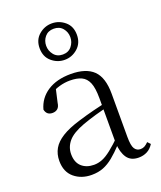

<svg xmlns="http://www.w3.org/2000/svg" viewBox="-150 -907 852 1016"><g transform="rotate(-20 275.5 -399.0)"><path d="M190 14Q132 14 92.5 -19Q53 -52 53 -114Q53 -152 70 -182Q87 -212 125.5 -236Q164 -260 228 -279Q270 -292 315.5 -303.5Q361 -315 401 -324V-300Q361 -290 319.5 -278Q278 -266 242 -253Q177 -229 150.5 -197.5Q124 -166 124 -126Q124 -80 150.5 -56Q177 -32 220 -32Q243 -32 266 -41Q289 -50 318 -73Q347 -96 386 -134L393 -88H372Q340 -54 312.5 -31.5Q285 -9 256 2.5Q227 14 190 14ZM455 13Q411 13 390 -17Q369 -47 366 -101V-105V-354Q366 -411 353.5 -441Q341 -471 315.5 -483Q290 -495 250 -495Q221 -495 191 -486.5Q161 -478 129 -459L168 -486L150 -407Q147 -384 135.5 -374.5Q124 -365 107 -365Q74 -365 67 -398Q83 -458 135 -492Q187 -526 267 -526Q352 -526 393.5 -485.5Q435 -445 435 -354V-111Q435 -61 446.5 -43.5Q458 -26 479 -26Q492 -26 502 -31.5Q512 -37 524 -49L539 -33Q524 -9 502.5 2Q481 13 455 13ZM264 -637Q296 -637 314 -659.5Q332 -682 332 -710Q332 -739 314 -760.5Q296 -782 264 -782Q232 -782 214 -760.5Q196 -739 196 -710Q196 -682 214 -659.5Q232 -637 264 -637ZM264 -607Q223 -607 191 -634.5Q159 -662 159 -710Q159 -757 191 -784.5Q223 -812 264 -812Q305 -812 337 -785Q369 -758 369 -710Q369 -663 337 -635Q305 -607 264 -607Z"/></g></svg>

Font: Noto Serif JP ExtraLight Light
Style: Regular
Weight: 300
Version: Version 2.003-H1;hotconv 1.1.1;makeotfexe 2.6.0